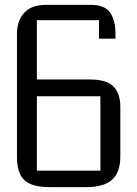

<svg xmlns="http://www.w3.org/2000/svg" viewBox="-20 -770 565 790"><path d="M49.8 -124V-630.9Q49.8 -684.1 79.3 -717Q108.9 -750 169.9 -750H354Q410.2 -750 432.6 -718.5Q455.1 -687 455.1 -632.8V-610.8H387.2V-687H131.8V-442.9H350.1Q419.4 -442.9 447.3 -413.8Q475.1 -384.8 475.1 -330.1V-127Q475.1 -61.5 441.4 -30.8Q407.7 0 334 0H187Q110.8 0 80.3 -28.8Q49.8 -57.6 49.8 -124ZM131.8 -67.9H393.1V-374H131.8Z"/></svg>

Font: Kelly Slab
Style: Regular
Weight: 400
Designer: Denis Masharov
Foundry: Denis Masharov
Version: Version 1.001